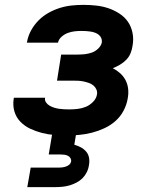

<svg xmlns="http://www.w3.org/2000/svg" viewBox="-20 -548 640 788"><path d="M256 8Q229 8 203 6Q177 4 152 -2.5Q127 -9 104.5 -19.5Q82 -30 64.5 -47.5Q47 -65 39.5 -89.5Q32 -114 36 -141L37 -147H165V-146Q163 -136 169 -127.5Q175 -119 184 -114Q193 -109 202.5 -106Q212 -103 222.5 -101.5Q233 -100 243.5 -99.5Q254 -99 265 -99Q281 -99 298.5 -101Q316 -103 332 -109.5Q348 -116 361.5 -129.5Q375 -143 378 -160Q380 -171 375.5 -181Q371 -191 363 -197.5Q355 -204 345 -207.5Q335 -211 324 -213.5Q313 -216 302 -216.5Q291 -217 280 -217H214L231 -324H297Q312 -324 327 -325.5Q342 -327 356.5 -332Q371 -337 383 -348.5Q395 -360 398 -374Q399 -384 395.5 -392Q392 -400 385 -405.5Q378 -411 369.5 -414Q361 -417 351.5 -418.5Q342 -420 333 -420.5Q324 -421 314 -421Q300 -421 286.5 -419.5Q273 -418 259 -413Q245 -408 233 -397.5Q221 -387 218 -373H90L91 -376Q95 -400 107.5 -423Q120 -446 138.5 -464.5Q157 -483 179.5 -495.5Q202 -508 226 -515.5Q250 -523 274.5 -525.5Q299 -528 323 -528Q350 -528 376 -525Q402 -522 425.5 -514Q449 -506 470.5 -492Q492 -478 505.5 -458Q519 -438 524 -412.5Q529 -387 524 -360Q522 -345 516 -330Q510 -315 498.5 -303Q487 -291 472.5 -282.5Q458 -274 443 -268Q459 -260 473 -247.5Q487 -235 495.5 -218.5Q504 -202 506 -182.5Q508 -163 504 -143Q500 -118 487 -93.5Q474 -69 453.5 -51Q433 -33 408 -21.5Q383 -10 357.5 -3.5Q332 3 306.5 5.5Q281 8 256 8ZM92 220 106 140H221Q228 140 235.5 139Q243 138 250.5 135.5Q258 133 264 128Q270 123 272 115Q273 108 269.5 101.5Q266 95 259 91.5Q252 88 244.5 87Q237 86 229 86H180L211 -99H309L285 46Q299 50 311.5 56.5Q324 63 333.5 74Q343 85 345.5 100Q348 115 345 130Q343 145 336 159Q329 173 318.5 183.5Q308 194 293.5 201.5Q279 209 265 213Q251 217 236 218.5Q221 220 207 220Z"/></svg>

Font: Iosevka Aile Extrabold Oblique
Style: Regular
Weight: 800
Italic angle: -9°
Designer: Belleve Invis
Foundry: Belleve Invis
Version: Version 31.1.0; ttfautohint (v1.8.4)